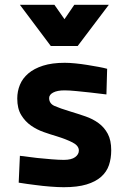

<svg xmlns="http://www.w3.org/2000/svg" viewBox="-20 -772 537 801"><path d="M424 -378Q390 -382 357 -386Q329 -389 299 -392Q269 -395 249 -395Q219 -395 202 -386Q185 -377 185 -363Q185 -340 207.5 -330Q230 -320 273 -307Q306 -297 336.5 -286.5Q367 -276 391 -258.5Q415 -241 429.5 -214Q444 -187 444 -145Q444 -111 434.5 -83Q425 -55 402 -34.5Q379 -14 341 -2.5Q303 9 246 9Q223 9 190.5 6.5Q158 4 129 0Q95 -4 58 -10L63 -122Q101 -117 135 -113Q164 -110 195 -107.5Q226 -105 246 -105Q278 -105 293.5 -116.5Q309 -128 309 -144Q309 -164 283 -177.5Q257 -191 215 -204Q191 -211 162.5 -221Q134 -231 109.5 -248Q85 -265 68.5 -292Q52 -319 52 -361Q52 -391 63 -418Q74 -445 98 -465.5Q122 -486 159.5 -498Q197 -510 250 -510Q270 -510 295 -507.5Q320 -505 344.5 -501Q369 -497 391 -493Q413 -489 427 -485ZM63 -752H207L249 -692L290 -752H434L304 -580H192Z"/></svg>

Font: Panefresco 999wt
Style: Regular
Weight: 900
Version: Version 1.001